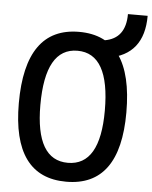

<svg xmlns="http://www.w3.org/2000/svg" viewBox="-56 -854 721 910"><g transform="rotate(5 304.5 -398.5)"><path d="M293 9.8Q37.1 9.8 37.1 -341.8Q37.1 -703.1 293 -703.1Q548.8 -703.1 548.8 -341.8Q548.8 9.8 293 9.8ZM293 -80.1Q446.3 -80.1 446.3 -341.8Q446.3 -613.3 293 -613.3Q139.6 -613.3 139.6 -341.8Q139.6 -80.1 293 -80.1ZM410.6 -588.4 386.2 -668.9 415.5 -673.8Q465.8 -682.1 490.7 -715.6Q515.6 -749 515.6 -807.1H609.4Q609.4 -714.4 567.1 -660.9Q524.9 -607.4 439.9 -593.3Z"/></g></svg>

Font: Cascadia Mono
Style: Regular
Weight: 400
Monospace: yes
Designer: Aaron Bell
Foundry: Saja Typeworks
Version: Version 2102.003